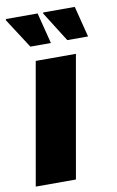

<svg xmlns="http://www.w3.org/2000/svg" viewBox="-91 -773 501 819"><g transform="rotate(-10 160.0 -363.0)"><path d="M-4 0 89 -528H263L170 0ZM237 -592 155 -722 157 -726H293L327 -592ZM77 -592 -7 -722 -4 -726H132L166 -592Z"/></g></svg>

Font: Archivo Condensed Black
Style: Italic
Weight: 900
Width: 3
Italic angle: -10°
Designer: Hector Gatti
Foundry: Omnibus-Type
Version: Version 2.001